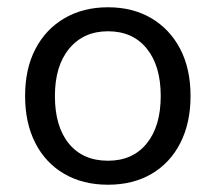

<svg xmlns="http://www.w3.org/2000/svg" viewBox="-20 -495 593 528"><path d="M504 -231Q504 -157 476 -102Q448 -47 397 -17Q346 13 277 13Q208 13 156.5 -17Q105 -47 77 -102Q49 -157 49 -231Q49 -306 77.5 -360.5Q106 -415 157.5 -445Q209 -475 277 -475Q345 -475 396 -445Q447 -415 475.5 -360.5Q504 -306 504 -231ZM277 -409Q210 -409 170.5 -361.5Q131 -314 131 -231Q131 -147 169.5 -100Q208 -53 277 -53Q345 -53 383.5 -100.5Q422 -148 422 -231Q422 -314 383.5 -361.5Q345 -409 277 -409Z"/></svg>

Font: Baloo Tamma 2
Style: Regular
Weight: 400
Designer: Divya Kowshik, Shuchita Grover and Ek Type
Foundry: Ek Type
Version: Version 1.700